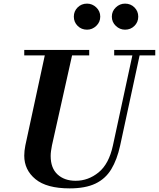

<svg xmlns="http://www.w3.org/2000/svg" viewBox="-20 -1030 878 1061"><path d="M365 11Q238 11 176 -40Q114 -91 114 -170Q114 -183 115.5 -197Q117 -211 120 -226L234 -754H385L267 -226Q264 -211 262 -196Q260 -181 260 -168Q260 -101 298 -66Q336 -31 398 -31Q468 -31 525 -77.5Q582 -124 604 -226L718 -754H758L644 -226Q627 -148 595 -95Q563 -42 507.5 -15.5Q452 11 365 11ZM114 -724V-754H473V-724ZM611 -724V-754H838V-724ZM671 -866Q642 -866 620 -887Q598 -908 598 -938Q598 -968 620 -989Q642 -1010 671 -1010Q702 -1010 723 -989Q744 -968 744 -938Q744 -908 723 -887Q702 -866 671 -866ZM461 -866Q430 -866 409 -887Q388 -908 388 -938Q388 -968 409 -989Q430 -1010 461 -1010Q490 -1010 512 -989Q534 -968 534 -938Q534 -908 512 -887Q490 -866 461 -866Z"/></svg>

Font: Libre Bodoni
Style: Bold Italic
Weight: 700
Italic angle: -13°
Version: Version 2.005;gftools[0.9.23]